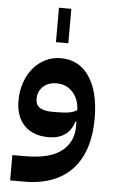

<svg xmlns="http://www.w3.org/2000/svg" viewBox="-60 -709 596 989"><g transform="rotate(5 237.5 -214.0)"><path d="M31 109H97Q225 109 285 61.5Q345 14 345 -65V-90H339Q325 -44 291.5 -21.5Q258 1 209 1Q128 1 83 -45Q38 -91 38 -174Q38 -224 53 -267Q68 -310 94.5 -342Q121 -374 157.5 -392Q194 -410 237 -410Q331 -410 384 -332Q437 -254 437 -115Q437 -31 416 34.5Q395 100 353 146Q311 192 248.5 216Q186 240 104 240H31ZM237 -131Q278 -131 303.5 -135.5Q329 -140 344 -151Q342 -209 309 -244Q276 -279 226 -279Q183 -279 156.5 -254Q130 -229 130 -191Q130 -159 152 -145Q174 -131 216 -131ZM204 -668H268V-490H204Z"/></g></svg>

Font: IBM Plex Sans Arabic SmBld
Style: Regular
Weight: 600
Designer: Mike Abbink, Paul van der Laan, Pieter van Rosmalen, Wael Morcos, Khajak Apelian
Foundry: Bold Monday
Version: Version 1.005